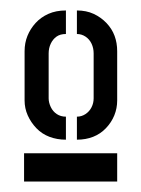

<svg xmlns="http://www.w3.org/2000/svg" viewBox="-20 -725 270 367"><path d="M26 -378V-432H204V-378ZM106 -458Q89 -458 74.5 -463.5Q60 -469 49.5 -480Q39 -491 33 -504.5Q27 -518 27 -533V-627Q27 -643 32.5 -656.5Q38 -670 48 -681Q58 -692 72.5 -698.5Q87 -705 106 -705V-660Q95 -660 88 -655Q81 -650 77 -641.5Q73 -633 73 -623V-537Q73 -529 77 -520.5Q81 -512 88.5 -507Q96 -502 106 -502ZM127 -458V-502Q136 -502 143.5 -507Q151 -512 155 -520Q159 -528 159 -537V-623Q159 -633 155 -641.5Q151 -650 143.5 -655Q136 -660 127 -660V-705Q145 -705 159 -698.5Q173 -692 183.5 -681Q194 -670 199 -656.5Q204 -643 204 -627V-533Q204 -518 198.5 -504.5Q193 -491 182.5 -480Q172 -469 158 -463.5Q144 -458 127 -458Z"/></svg>

Font: Stick No Bills SemiBold
Style: Regular
Weight: 600
Designer: Kosala Senevirathne, Siva Puranthara, Lasantha Premarathna, Tharique Azeez
Foundry: mooniak
Version: Version 2.000